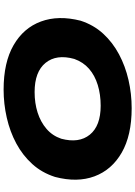

<svg xmlns="http://www.w3.org/2000/svg" viewBox="141 -898 767 1090"><g transform="rotate(90 525.0 -352.5)"><path d="M488 11Q334 11 236 -45.5Q138 -102 101.5 -201Q65 -300 97 -426Q121 -500 170.5 -554Q220 -608 287.5 -644Q355 -680 433.5 -698Q512 -716 594 -716Q748 -716 846 -659.5Q944 -603 980.5 -505Q1017 -407 984 -281Q960 -206 910.5 -151.5Q861 -97 794 -61Q727 -25 648 -7Q569 11 488 11ZM502 -165Q565 -165 618.5 -182Q672 -199 711 -232.5Q750 -266 767 -316Q794 -417 744 -478.5Q694 -540 580 -540Q516 -540 462 -523.5Q408 -507 370 -474Q332 -441 314 -390Q286 -289 336.5 -227Q387 -165 502 -165Z"/></g></svg>

Font: Nunito Sans 7pt Expanded Black
Style: Italic
Weight: 900
Width: 7
Italic angle: -9°
Designer: Vernon Adams
Foundry: Vernon Adams
Version: Version 3.101;gftools[0.9.27]